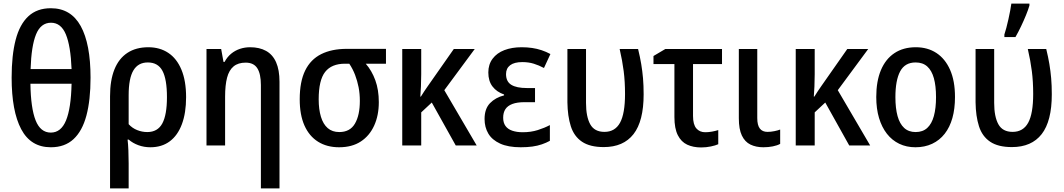

<svg xmlns="http://www.w3.org/2000/svg" viewBox="-20 -813 5945 1073"><path d="M486 -379Q486 -254 463 -167.5Q440 -81 391 -35.5Q342 10 264 10Q152 10 98.5 -91Q45 -192 45 -379Q45 -504 67.5 -590.5Q90 -677 138.5 -722Q187 -767 264 -767Q376 -767 431 -667.5Q486 -568 486 -379ZM264 -72Q321 -72 349 -140Q377 -208 380 -345H150Q152 -209 179 -140.5Q206 -72 264 -72ZM265 -686Q208 -686 181.5 -621Q155 -556 151 -427H380Q375 -556 348 -621Q321 -686 265 -686Z M1020 -270Q1020 -182 996.5 -119Q973 -56 928.5 -23Q884 10 820 10Q785 10 753.5 -1.5Q722 -13 699 -33H693Q696 -8 697.5 27.5Q699 63 699 100V240H595V-275Q595 -364 619.5 -425Q644 -486 692 -517.5Q740 -549 809 -549Q873 -549 920.5 -517.5Q968 -486 994 -423.5Q1020 -361 1020 -270ZM806 -464Q752 -464 725.5 -419.5Q699 -375 699 -281V-119Q719 -97 746.5 -86Q774 -75 803 -75Q861 -75 887 -123Q913 -171 913 -270Q913 -370 888 -417Q863 -464 806 -464Z M1378 -549Q1430 -549 1467 -528.5Q1504 -508 1523 -465Q1542 -422 1542 -356V240H1438V-338Q1438 -400 1418 -431.5Q1398 -463 1353 -463Q1311 -463 1285.5 -442Q1260 -421 1249 -379Q1238 -337 1238 -273V0H1134V-539H1216L1229 -467H1235Q1250 -495 1272 -513Q1294 -531 1321 -540Q1348 -549 1378 -549Z M2097 -242Q2097 -168 2071 -111Q2045 -54 1996 -22Q1947 10 1875 10Q1807 10 1757.5 -21Q1708 -52 1681.5 -111.5Q1655 -171 1655 -258Q1655 -357 1685.5 -419Q1716 -481 1775 -510.5Q1834 -540 1918 -540H2137V-457H2024Q2058 -418 2077.5 -364.5Q2097 -311 2097 -242ZM1761 -258Q1761 -202 1773.5 -160.5Q1786 -119 1811.5 -97Q1837 -75 1876 -75Q1936 -75 1963.5 -122Q1991 -169 1991 -249Q1991 -290 1984 -325.5Q1977 -361 1964.5 -394Q1952 -427 1932 -457H1908Q1833 -457 1797 -411Q1761 -365 1761 -258Z M2633 -539 2463 -309 2644 0H2527L2393 -240L2334 -185V0H2228V-539H2334V-398Q2334 -363 2332.5 -330Q2331 -297 2329 -273H2332Q2341 -288 2351.5 -303.5Q2362 -319 2371 -332L2516 -539Z M2970 -321V-242H2912Q2870 -242 2843.5 -232Q2817 -222 2804.5 -203Q2792 -184 2792 -155Q2792 -127 2805 -109Q2818 -91 2843 -82.5Q2868 -74 2901 -74Q2947 -74 2985 -86Q3023 -98 3053 -114V-26Q3033 -15 3008.5 -6.5Q2984 2 2955 6Q2926 10 2890 10Q2820 10 2775 -10.5Q2730 -31 2709 -66.5Q2688 -102 2688 -148Q2688 -205 2718.5 -236.5Q2749 -268 2797 -280V-285Q2756 -299 2732.5 -329.5Q2709 -360 2709 -408Q2709 -453 2733 -485Q2757 -517 2799 -533Q2841 -549 2895 -549Q2926 -549 2953.5 -545Q2981 -541 3006.5 -532.5Q3032 -524 3056 -511L3020 -433Q2992 -448 2963 -457Q2934 -466 2899 -466Q2854 -466 2831 -448.5Q2808 -431 2808 -399Q2808 -357 2837.5 -339Q2867 -321 2924 -321Z M3354 9Q3277 9 3232.5 -21Q3188 -51 3170 -107.5Q3152 -164 3151 -241V-539H3255V-238Q3255 -161 3278.5 -118.5Q3302 -76 3358 -76Q3417 -76 3445 -127Q3473 -178 3473 -288Q3473 -357 3465.5 -415.5Q3458 -474 3443 -539H3546Q3557 -494 3563.5 -455Q3570 -416 3573.5 -376Q3577 -336 3577 -286Q3577 -136 3520.5 -63.5Q3464 9 3354 9Z M4015 -539V-455H3853V-165Q3853 -117 3871.5 -95.5Q3890 -74 3921 -74Q3940 -74 3959 -77.5Q3978 -81 3994 -86V-7Q3979 0 3952.5 5.5Q3926 11 3898 11Q3854 11 3820.5 -4.5Q3787 -20 3768 -57.5Q3749 -95 3749 -159V-455H3632V-500L3698 -539Z M4212 -153Q4212 -113 4226.5 -94.5Q4241 -76 4269 -76Q4288 -76 4307.5 -80Q4327 -84 4340 -89V-9Q4324 0 4299 5Q4274 10 4246 10Q4205 10 4174 -5Q4143 -20 4126 -55.5Q4109 -91 4109 -152V-539H4212Z M4832 -539 4662 -309 4843 0H4726L4592 -240L4533 -185V0H4427V-539H4533V-398Q4533 -363 4531.5 -330Q4530 -297 4528 -273H4531Q4540 -288 4550.5 -303.5Q4561 -319 4570 -332L4715 -539Z M5317 -271Q5317 -205 5302.5 -153.5Q5288 -102 5259.5 -65.5Q5231 -29 5189.5 -9.5Q5148 10 5096 10Q5046 10 5005.5 -9.5Q4965 -29 4936.5 -65.5Q4908 -102 4892.5 -153.5Q4877 -205 4877 -271Q4877 -359 4903 -421Q4929 -483 4978.5 -516Q5028 -549 5098 -549Q5164 -549 5213 -517Q5262 -485 5289.5 -423Q5317 -361 5317 -271ZM4984 -270Q4984 -208 4996 -164.5Q5008 -121 5033 -98Q5058 -75 5097 -75Q5137 -75 5162 -98Q5187 -121 5199 -164.5Q5211 -208 5211 -270Q5211 -333 5199 -376Q5187 -419 5162 -441.5Q5137 -464 5097 -464Q5037 -464 5010.5 -414Q4984 -364 4984 -270Z M5635 9Q5558 9 5513.5 -21Q5469 -51 5451 -107.5Q5433 -164 5432 -241V-539H5536V-238Q5536 -161 5559.5 -118.5Q5583 -76 5639 -76Q5698 -76 5726 -127Q5754 -178 5754 -288Q5754 -357 5746.5 -415.5Q5739 -474 5724 -539H5827Q5838 -494 5844.5 -455Q5851 -416 5854.5 -376Q5858 -336 5858 -286Q5858 -136 5801.5 -63.5Q5745 9 5635 9ZM5593 -620Q5598 -635 5604 -657.5Q5610 -680 5615.5 -705Q5621 -730 5625.5 -753.5Q5630 -777 5632 -793H5733V-782Q5726 -758 5713.5 -727.5Q5701 -697 5686 -665.5Q5671 -634 5655 -606H5593Z"/></svg>

Font: Noto Sans Display SemiCondensed Medium
Style: Regular
Weight: 500
Width: 4
Designer: Monotype Design Team
Foundry: Monotype Imaging Inc.
Version: Version 2.003